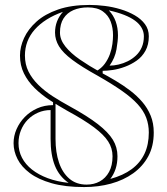

<svg xmlns="http://www.w3.org/2000/svg" viewBox="-20 -743 678 778"><path d="M321 15Q244 15 189.5 -0.5Q135 -16 101 -41.5Q67 -67 51 -98.5Q35 -130 35 -163Q35 -192 47 -219.5Q59 -247 80.5 -269Q102 -291 131 -304Q160 -317 195 -317V-335L205 -324Q205 -305 205 -288Q205 -271 205 -254Q205 -237 205 -219Q205 -201 205 -180Q205 -126 219 -84.5Q233 -43 261 -19Q289 5 331 5Q361 5 384.5 -8Q408 -21 422 -46.5Q436 -72 436 -110Q436 -142 418.5 -169.5Q401 -197 361 -227Q321 -257 251 -295Q216 -315 182 -337Q148 -359 120.5 -386Q93 -413 77 -445.5Q61 -478 61 -518Q61 -553 77.5 -589Q94 -625 128 -655.5Q162 -686 215.5 -704.5Q269 -723 343 -723Q372 -723 404.5 -719Q437 -715 468.5 -705.5Q500 -696 526 -681Q552 -666 567.5 -645Q583 -624 583 -596Q583 -562 569.5 -537.5Q556 -513 534 -497.5Q512 -482 486.5 -472.5Q461 -463 437 -459.5Q413 -456 396 -456V-441L369 -454Q391 -466 404.5 -484.5Q418 -503 425.5 -524Q433 -545 435.5 -565Q438 -585 438 -600Q438 -630 428.5 -655.5Q419 -681 396.5 -697Q374 -713 336 -713Q303 -713 277.5 -702Q252 -691 237.5 -668.5Q223 -646 223 -611Q223 -582 245 -554.5Q267 -527 304 -501.5Q341 -476 386 -451Q418 -434 449 -415.5Q480 -397 507.5 -376Q535 -355 556.5 -330Q578 -305 590.5 -274.5Q603 -244 603 -206Q603 -151 581 -110Q559 -69 520 -41Q481 -13 430 1Q379 15 321 15ZM258 -2Q220 -28 202.5 -71.5Q185 -115 185 -180Q185 -212 185 -240.5Q185 -269 185 -297Q158 -297 134 -286.5Q110 -276 92.5 -258Q75 -240 65 -215.5Q55 -191 55 -163Q55 -131 69 -104Q83 -77 109.5 -56Q136 -35 173.5 -21Q211 -7 258 -2ZM427 -18Q479 -32 513.5 -57.5Q548 -83 565.5 -120Q583 -157 583 -206Q583 -238 572.5 -266Q562 -294 538 -320.5Q514 -347 474 -375Q434 -403 376 -436Q311 -472 273 -500.5Q235 -529 219 -555.5Q203 -582 203 -611Q203 -635 211 -656Q219 -677 235 -695Q198 -682 169.5 -664Q141 -646 121 -623.5Q101 -601 91 -574.5Q81 -548 81 -518Q81 -482 95.5 -453Q110 -424 135.5 -399Q161 -374 193.5 -353Q226 -332 261 -313Q334 -273 376.5 -240Q419 -207 437.5 -176.5Q456 -146 456 -110Q456 -82 448.5 -59Q441 -36 427 -18ZM424 -477Q441 -477 460.5 -481.5Q480 -486 498 -495Q516 -504 531 -518Q546 -532 554.5 -551.5Q563 -571 563 -596Q563 -614 554 -630Q545 -646 527.5 -659Q510 -672 483.5 -682.5Q457 -693 421 -701Q440 -681 449 -655.5Q458 -630 458 -600Q458 -578 452 -543Q446 -508 424 -477Z"/></svg>

Font: Kalnia Glaze Thin
Style: Bold
Weight: 700
Version: Version 1.110